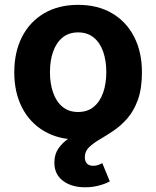

<svg xmlns="http://www.w3.org/2000/svg" viewBox="-20 -573 653 803"><path d="M306.7 10.7Q224.6 10.7 164.6 -24.6Q104.6 -59.9 72.1 -123.3Q39.7 -186.6 39.7 -270.6Q39.7 -355.2 72.1 -418.7Q104.6 -482.2 164.6 -517.4Q224.6 -552.7 306.7 -552.7Q389.1 -552.7 448.9 -517.4Q508.7 -482.2 541.2 -418.7Q573.6 -355.2 573.6 -270.6Q573.6 -186.6 541.2 -123.3Q508.7 -59.9 448.9 -24.6Q389.1 10.7 306.7 10.7ZM306.7 -104.6Q345.8 -104.6 372.1 -126.3Q398.4 -148.1 411.5 -185.8Q424.6 -223.5 424.6 -271.1Q424.6 -319.2 411.5 -356.8Q398.4 -394.3 372.1 -415.9Q345.8 -437.5 306.7 -437.5Q267.6 -437.5 241.4 -415.9Q215.2 -394.3 202.1 -356.9Q188.9 -319.5 188.9 -271.1Q188.9 -223.5 202.1 -185.8Q215.2 -148.1 241.4 -126.3Q267.6 -104.6 306.7 -104.6ZM336.1 210.3Q279.2 210.3 243.3 183.2Q207.4 156.2 207.4 107.1Q207.4 73.7 223.3 49.6Q239.3 25.6 265.7 6.9Q292.1 -11.9 323.7 -29.6Q355.2 -47.3 386.5 -67.6Q417.8 -88 444.2 -115.1Q470.6 -142.1 486.6 -180Q502.6 -217.9 502.6 -270.6H573.6Q573.6 -201.8 556.4 -154.9Q539.2 -108 512.1 -77.2Q484.9 -46.4 454.2 -25.9Q423.5 -5.3 396.3 10.6Q369.2 26.5 352 43.3Q334.8 60.2 334.8 84.5Q334.8 101.2 343.6 110.8Q352.4 120.4 370 120.4Q380.5 120.4 389.8 117.3Q399.1 114.2 407.8 109.1L439.2 185.6Q421.2 195.7 393.8 203Q366.4 210.3 336.1 210.3Z"/></svg>

Font: Atlassian Sans
Style: Regular
Weight: 400
Designer: Rasmus Andersson
Foundry: Modifications by Atlassian Pty Ltd, manufactured by rsms
Version: Version 4.001;git-9221beed3